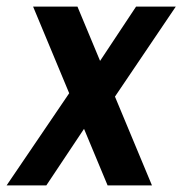

<svg xmlns="http://www.w3.org/2000/svg" viewBox="-51 -560 551 580"><path d="M49 -540H183L408 0H274ZM170 -296 265 -264 89 0H-31ZM187 -279 360 -540H480L282 -247Z"/></svg>

Font: Pathway Extreme Condensed SemiBold
Style: Italic
Weight: 600
Width: 3
Italic angle: -8°
Version: Version 1.001;gftools[0.9.26]